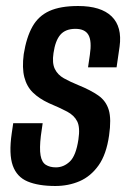

<svg xmlns="http://www.w3.org/2000/svg" viewBox="-20 -612 425 639"><path d="M164 7Q108 7 72 -8Q36 -23 22.5 -61Q9 -99 19 -168L24 -202H122L116 -160Q111 -118 115 -95Q119 -72 132.5 -63.5Q146 -55 166 -55Q192 -55 212.5 -74.5Q233 -94 241 -148Q247 -188 237 -208Q227 -228 203.5 -240.5Q180 -253 142 -269Q110 -284 89.5 -304Q69 -324 61 -355Q53 -386 59 -432Q68 -488 88 -523.5Q108 -559 144.5 -575.5Q181 -592 240 -592Q316 -592 351.5 -557.5Q387 -523 378 -457L368 -388Q345 -388 321 -388Q297 -388 273 -388L279 -429Q286 -475 274.5 -495.5Q263 -516 231 -516Q198 -516 181 -496.5Q164 -477 158 -435Q153 -402 162.5 -382.5Q172 -363 192.5 -351.5Q213 -340 240 -329Q282 -312 307.5 -294Q333 -276 342 -246Q351 -216 343 -161Q334 -98 308 -61.5Q282 -25 245 -9Q208 7 164 7Z"/></svg>

Font: Alumni Sans Thin SemiBold
Style: Italic
Weight: 600
Italic angle: -8°
Version: Version 1.016